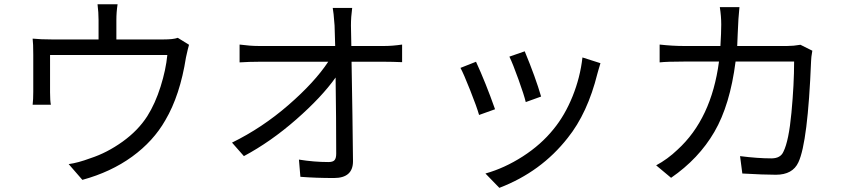

<svg xmlns="http://www.w3.org/2000/svg" viewBox="-20 -821 4040 916"><path d="M828.1 -640.6 881.8 -607.4Q877 -591.8 867.2 -546.9Q838.9 -366.2 768.6 -247.1Q711.9 -147.5 610.4 -73.7Q508.8 0 373 37.1L307.6 -38.1Q351.6 -43.9 412.1 -66.4Q490.2 -91.8 564.5 -145Q638.7 -198.2 682.6 -266.6Q720.7 -327.1 746.1 -407.7Q771.5 -488.3 778.3 -558.6H218.8V-379.9Q218.8 -340.8 222.7 -321.3H135.7Q138.7 -345.7 138.7 -383.8V-559.6Q138.7 -614.3 135.7 -636.7Q174.8 -632.8 228.5 -632.8H450.2V-725.6Q450.2 -761.7 445.3 -800.8H541Q535.2 -763.7 535.2 -725.6V-632.8H758.8Q807.6 -632.8 828.1 -640.6Z M1656.2 -601.6H1813.5Q1852.5 -601.6 1898.4 -608.4V-524.4Q1851.6 -526.4 1816.4 -526.4H1657.2Q1662.1 -257.8 1664.1 -51.8Q1664.1 28.3 1573.2 28.3Q1486.3 28.3 1413.1 22.5L1406.2 -59.6Q1478.5 -47.9 1546.9 -47.9Q1568.4 -47.9 1576.2 -57.1Q1584 -66.4 1584 -87.9Q1584 -250 1581.1 -451.2Q1514.6 -357.4 1393.1 -251Q1271.5 -144.5 1143.6 -76.2L1086.9 -140.6Q1230.5 -210.9 1356 -319.8Q1481.4 -428.7 1545.9 -526.4H1215.8Q1169.9 -526.4 1123 -523.4V-608.4Q1173.8 -601.6 1214.8 -601.6H1579.1Q1577.1 -668 1576.2 -699.2Q1571.3 -765.6 1567.4 -783.2H1660.2Q1654.3 -740.2 1654.3 -699.2Z M2483.4 -576.2Q2535.2 -451.2 2561.5 -360.4L2488.3 -334Q2480.5 -367.2 2453.6 -441.9Q2426.8 -516.6 2410.2 -550.8ZM2758.8 -546.9 2844.7 -519.5Q2840.8 -506.8 2835.9 -490.2Q2831.1 -473.6 2830.1 -469.7Q2783.2 -281.2 2688.5 -163.1Q2561.5 -1 2362.3 75.2L2295.9 6.8Q2386.7 -18.6 2474.1 -74.7Q2561.5 -130.9 2621.1 -205.1Q2674.8 -270.5 2711.4 -360.8Q2748 -451.2 2758.8 -546.9ZM2251 -526.4Q2296.9 -426.8 2341.8 -299.8L2265.6 -272.5Q2254.9 -310.5 2223.1 -390.6Q2191.4 -470.7 2176.8 -497.1Z M3798.8 -607.4 3855.5 -579.1Q3849.6 -545.9 3849.6 -530.3Q3834 -142.6 3789.1 -46.9Q3761.7 12.7 3681.6 12.7Q3625 12.7 3521.5 6.8L3510.7 -76.2Q3594.7 -65.4 3660.2 -65.4Q3704.1 -65.4 3717.8 -97.7Q3743.2 -148.4 3755.9 -283.7Q3768.6 -418.9 3768.6 -527.3H3489.3Q3462.9 -320.3 3388.2 -191.9Q3313.5 -63.5 3181.6 27.3L3110.4 -32.2Q3165 -61.5 3211.9 -106.4Q3374 -253.9 3410.2 -527.3H3242.2Q3162.1 -527.3 3127 -523.4V-608.4Q3188.5 -601.6 3241.2 -601.6H3417Q3420.9 -666 3420.9 -704.1Q3420.9 -744.1 3414.1 -787.1H3507.8Q3504.9 -760.7 3502.9 -729.5Q3501 -698.2 3499.5 -659.7Q3498 -621.1 3497.1 -601.6H3735.4Q3765.6 -601.6 3798.8 -607.4Z"/></svg>

Font: GenYoGothic TW TTF Regular
Style: Regular
Weight: 400
Version: Version 1.300